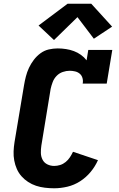

<svg xmlns="http://www.w3.org/2000/svg" viewBox="-20 -1003 640 1031"><path d="M271 8Q246 8 221 5Q196 2 173.5 -5.5Q151 -13 131 -26Q111 -39 95.5 -56.5Q80 -74 70.5 -95.5Q61 -117 56.5 -141Q52 -165 53 -190Q54 -215 58 -240L109 -545Q113 -569 119 -592.5Q125 -616 135.5 -638.5Q146 -661 161.5 -681.5Q177 -702 197.5 -717Q218 -732 242 -737.5Q266 -743 290 -743Q312 -743 334.5 -739.5Q357 -736 377 -728.5Q397 -721 414.5 -708.5Q432 -696 445 -679L454 -735H583L553 -554H424Q427 -569 423 -583.5Q419 -598 408.5 -607Q398 -616 383.5 -619.5Q369 -623 354 -623Q336 -623 317 -616.5Q298 -610 284 -595.5Q270 -581 263 -562.5Q256 -544 252 -526L202 -221Q199 -201 199.5 -181.5Q200 -162 208.5 -145.5Q217 -129 234 -120.5Q251 -112 271 -112Q287 -112 303 -117Q319 -122 332.5 -133Q346 -144 355.5 -158.5Q365 -173 372 -188L506 -143Q491 -109 466.5 -79.5Q442 -50 410 -29.5Q378 -9 342 -0.5Q306 8 271 8ZM270 -788 187 -866 343 -983H470L582 -860L484 -795L396 -911Z"/></svg>

Font: Iosevka Slab Heavy Extended
Style: Italic
Weight: 900
Width: 7
Italic angle: -9°
Monospace: yes
Designer: Belleve Invis
Foundry: Belleve Invis
Version: Version 11.1.0; ttfautohint (v1.8.3)